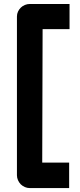

<svg xmlns="http://www.w3.org/2000/svg" viewBox="-20 -833 405 968"><path d="M330.6 -686H194.8L192.9 -13.2H328.6V115.2H129.9Q117.2 115.2 105.5 110.1Q93.8 105 84.5 96.2Q75.7 86.9 70.6 75.2Q65.4 63.5 65.4 50.8V-750Q65.4 -763.2 70.8 -774.7Q76.2 -786.1 85 -794.7Q93.8 -803.2 105.7 -808.1Q117.7 -813 130.9 -813H330.6Z"/></svg>

Font: Audiowide
Style: Regular
Weight: 400
Version: Version 1.003